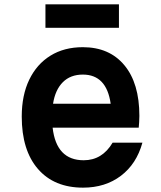

<svg xmlns="http://www.w3.org/2000/svg" viewBox="-20 -845 740 883"><path d="M635 -189Q608 -91 536 -36.5Q464 18 362 18Q229 18 154.5 -68Q80 -154 80 -309Q80 -407 114.5 -478.5Q149 -550 212 -589Q275 -628 361 -628Q483 -628 552 -545Q621 -462 621 -312Q621 -297 620 -283.5Q619 -270 618 -258H222Q239 -108 365 -108Q450 -108 498 -189ZM361 -502Q304 -502 269 -467Q234 -432 224 -368H489Q470 -502 361 -502ZM189 -717V-825H527V-717Z"/></svg>

Font: Martian Mono SemiBold
Style: Regular
Weight: 600
Monospace: yes
Designer: Roman Shamin
Foundry: Evil Martians
Version: Version 1.000; ttfautohint (v1.8.4.7-5d5b)